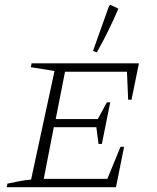

<svg xmlns="http://www.w3.org/2000/svg" viewBox="-20 -783 655 803"><path d="M8 0 11 -15Q38 -21 62.5 -25.5Q87 -30 110 -32L208 -486L109 -502L112 -518H561L530 -366H516L511 -483H252L213 -285H389L427 -355H441L406 -181H392L383 -251H205L163 -35H429L484 -169H499L465 0ZM385 -564 369 -570 436 -758 441 -763 475 -747Q458 -706 435.5 -660Q413 -614 385 -564Z"/></svg>

Font: Piazzolla SC ExtraLight
Style: Italic
Weight: 200
Italic angle: -11.3°
Designer: Juan Pablo del Peral
Foundry: Huerta Tipografica
Version: Version 1.330